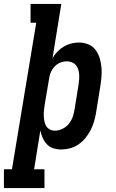

<svg xmlns="http://www.w3.org/2000/svg" viewBox="-72 -755 592 980"><path d="M-52 205V109H-11L113 -639H84V-735H241L196 -458Q206 -476 221 -491.5Q236 -507 254 -517.5Q272 -528 291.5 -533Q311 -538 331 -538Q356 -538 379 -528.5Q402 -519 416 -500Q430 -481 437 -457.5Q444 -434 446 -409Q448 -384 445.5 -358.5Q443 -333 439 -308L418 -178Q414 -155 407.5 -133Q401 -111 390 -90Q379 -69 363.5 -50Q348 -31 328 -17.5Q308 -4 285 2Q262 8 240 8Q219 8 199.5 1.5Q180 -5 167 -19Q154 -33 146 -51Q138 -69 134 -89L102 109H155V205ZM208 -88Q227 -88 246 -97Q265 -106 278 -121.5Q291 -137 298 -155.5Q305 -174 308 -193L329 -323Q331 -337 332 -350.5Q333 -364 332 -376.5Q331 -389 327 -401.5Q323 -414 314.5 -423.5Q306 -433 294 -437.5Q282 -442 269 -442Q251 -442 234.5 -435Q218 -428 205.5 -414Q193 -400 186.5 -383.5Q180 -367 178 -350L156 -220Q154 -206 152.5 -192Q151 -178 151.5 -164Q152 -150 154.5 -136.5Q157 -123 163.5 -112Q170 -101 182 -94.5Q194 -88 208 -88Z"/></svg>

Font: Iosevka Slab
Style: Bold Italic
Weight: 700
Italic angle: -9°
Monospace: yes
Designer: Belleve Invis
Foundry: Belleve Invis
Version: Version 11.1.0; ttfautohint (v1.8.3)